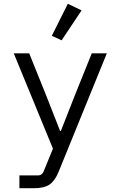

<svg xmlns="http://www.w3.org/2000/svg" viewBox="-20 -799 640 1019"><path d="M467 -516H547L291 113Q272 160 243.5 180Q215 200 159 200H83V132H182Q192 132 199.5 127Q207 122 211 112L261 -10L53 -516H135L222 -300L299 -104H303L380 -300ZM307 -585 255 -609 340 -779 413 -744Z"/></svg>

Font: iA Writer Duo V
Style: Regular
Weight: 400
Designer: Mike Abbink, Paul van der Laan, Pieter van Rosmalen, Oliver Reichenstein
Foundry: Information Architects Inc.
Version: Version 2.000